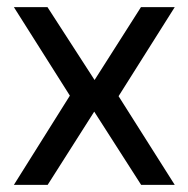

<svg xmlns="http://www.w3.org/2000/svg" viewBox="-20 -520 530 540"><path d="M19 -500H113.5L246 -295L376.5 -500H471.5L313.5 -249.5L471.5 0H377L245 -206L114 0H19L176.5 -251Z"/></svg>

Font: Overused Grotesk
Style: Regular
Weight: 450
Version: Version 0.004